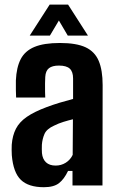

<svg xmlns="http://www.w3.org/2000/svg" viewBox="-20 -793 506 821"><path d="M167.5 7.5Q101.6 7.5 69.2 -24Q36.7 -55.4 30.5 -129.1Q30 -138.9 29.8 -151.8Q29.7 -164.8 30.2 -174.2Q33.3 -213.6 48 -242.3Q62.6 -271 94.4 -293.1Q126.3 -315.2 179.9 -335.2Q208 -345.6 234.3 -353.6Q260.6 -361.5 292.5 -369.9V-457.5Q292.5 -486.3 278.3 -499.5Q264.1 -512.6 231.9 -512.6Q203.9 -512.6 189.5 -501.5Q175 -490.3 173.5 -464Q172.8 -455.3 172.6 -436.5Q172.3 -417.6 172.7 -399.2Q173 -380.8 173.5 -375.8H48.9Q48.4 -386 47.9 -407.4Q47.4 -428.8 47.9 -449.2Q50.3 -504.6 68.5 -540Q86.8 -575.4 127.2 -592.3Q167.6 -609.2 236.3 -609.2Q306.5 -609.2 346 -590.8Q385.4 -572.3 402.2 -532.5Q418.9 -492.7 418.9 -429.1L418.2 0H290V-62.2H271Q254.3 -26.9 232.1 -9.7Q209.9 7.5 167.5 7.5ZM217.9 -85Q241.8 -85 261.3 -97.3Q280.8 -109.6 290.8 -130.8L291.8 -283Q272.3 -278.3 251.4 -271.9Q230.6 -265.5 211.2 -255.8Q179.7 -241.6 170.3 -220.4Q161 -199.1 159.1 -174.2Q158.8 -161.4 158.8 -155.2Q158.9 -148.9 159.4 -138.3Q161.9 -112.8 176.7 -98.9Q191.6 -85 217.9 -85ZM107.2 -640.9 192.3 -773.2H271.2L356 -640.9H269.7L231.8 -705.3L193.5 -640.9Z"/></svg>

Font: Big Shoulders Thin
Style: Regular
Weight: 100
Version: Version 2.002